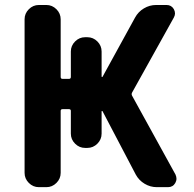

<svg xmlns="http://www.w3.org/2000/svg" viewBox="-20 -775 781 774"><path d="M79.1 -697.3Q79.1 -720.7 96.2 -737.8Q113.3 -754.9 136.7 -754.9H167Q190.4 -754.9 207.5 -737.8Q224.6 -720.7 224.6 -697.3V-464.8Q224.6 -457 232.4 -457H257.8Q265.6 -457 265.6 -464.8V-567.4Q265.6 -590.8 282.7 -607.9Q299.8 -625 323.2 -625H332Q355.5 -625 372.6 -607.9Q389.6 -590.8 389.6 -567.4V-466.8Q389.6 -464.8 391.1 -464.4Q392.6 -463.9 393.6 -465.8L524.4 -704.1Q537.1 -727.5 560.1 -741.2Q583 -754.9 609.4 -754.9H651.4Q670.9 -754.9 680.7 -738.3Q685.5 -729.5 685.5 -720.7Q685.5 -712.9 680.7 -704.1L512.7 -402.3Q508.8 -395.5 512.7 -388.7L687.5 -71.3Q691.4 -62.5 691.4 -54.7Q691.4 -45.9 686.5 -37.1Q676.8 -20.5 657.2 -20.5H612.3Q585.9 -20.5 563 -34.2Q540 -47.9 527.3 -71.3L393.6 -326.2Q392.6 -328.1 391.1 -327.6Q389.6 -327.1 389.6 -326.2V-236.3Q389.6 -212.9 372.6 -195.8Q355.5 -178.7 332 -178.7H323.2Q299.8 -178.7 282.7 -195.8Q265.6 -212.9 265.6 -236.3V-328.1Q265.6 -335 257.8 -335H232.4Q224.6 -335 224.6 -328.1V-78.1Q224.6 -54.7 207.5 -37.6Q190.4 -20.5 167 -20.5H136.7Q113.3 -20.5 96.2 -37.6Q79.1 -54.7 79.1 -78.1Z"/></svg>

Font: Gen Jyuu Gothic Bold
Style: Bold
Weight: 700
Designer: [Source Han Sans]
Ryoko NISHIZUKA  (kana & ideographs); Paul D. Hunt (Latin, Greek & Cyrillic); Wenlong ZHANG  (bopomofo
Version: Version 1.002.20150607